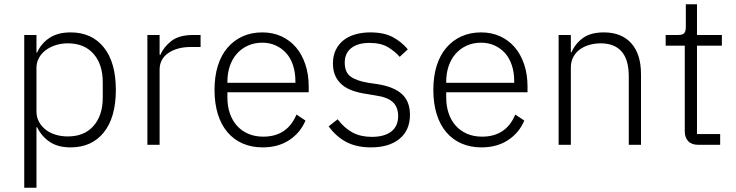

<svg xmlns="http://www.w3.org/2000/svg" viewBox="-20 -675 3429 895"><path d="M93 -512H150V-430H153Q172 -473 211 -498.5Q250 -524 309 -524Q408 -524 464 -454Q520 -384 520 -256Q520 -128 464 -58Q408 12 309 12Q250 12 212 -13.5Q174 -39 153 -82H150V200H93ZM296 -39Q373 -39 416 -88Q459 -137 459 -220V-292Q459 -375 416 -424Q373 -473 296 -473Q266 -473 239.5 -464.5Q213 -456 193 -441Q173 -426 161.5 -405Q150 -384 150 -359V-156Q150 -129 161.5 -107.5Q173 -86 193 -70.5Q213 -55 239.5 -47Q266 -39 296 -39Z M667 0V-512H724V-420H728Q743 -456 779 -484Q815 -512 881 -512H915V-456H870Q806 -456 765 -428Q724 -400 724 -350V0Z M1204 12Q1153 12 1111.5 -6Q1070 -24 1040.5 -58.5Q1011 -93 995.5 -143Q980 -193 980 -256Q980 -319 995.5 -368.5Q1011 -418 1040.5 -452.5Q1070 -487 1111 -505.5Q1152 -524 1203 -524Q1252 -524 1292 -505.5Q1332 -487 1360 -454Q1388 -421 1403.5 -374.5Q1419 -328 1419 -272V-245H1040V-220Q1040 -180 1051.5 -146.5Q1063 -113 1084.5 -89Q1106 -65 1137 -51.5Q1168 -38 1207 -38Q1319 -38 1362 -141L1404 -113Q1380 -56 1328.5 -22Q1277 12 1204 12ZM1203 -476Q1166 -476 1136 -462.5Q1106 -449 1084.5 -425Q1063 -401 1051.5 -367.5Q1040 -334 1040 -294V-289H1357V-297Q1357 -337 1346 -370.5Q1335 -404 1314.5 -427Q1294 -450 1265.5 -463Q1237 -476 1203 -476Z M1709 12Q1642 12 1594.5 -13Q1547 -38 1512 -86L1554 -119Q1586 -77 1624 -57Q1662 -37 1713 -37Q1772 -37 1804 -62Q1836 -87 1836 -134Q1836 -175 1811.5 -198.5Q1787 -222 1731 -230L1689 -237Q1654 -242 1625 -252Q1596 -262 1575.5 -279Q1555 -296 1543.5 -320.5Q1532 -345 1532 -380Q1532 -416 1545.5 -443Q1559 -470 1582 -488Q1605 -506 1637 -515Q1669 -524 1706 -524Q1770 -524 1811 -502Q1852 -480 1881 -445L1843 -410Q1823 -434 1789.5 -454.5Q1756 -475 1703 -475Q1648 -475 1617.5 -451Q1587 -427 1587 -383Q1587 -338 1614.5 -318Q1642 -298 1697 -289L1738 -283Q1816 -271 1853.5 -236.5Q1891 -202 1891 -140Q1891 -68 1842.5 -28Q1794 12 1709 12Z M2224 12Q2173 12 2131.5 -6Q2090 -24 2060.5 -58.5Q2031 -93 2015.5 -143Q2000 -193 2000 -256Q2000 -319 2015.5 -368.5Q2031 -418 2060.5 -452.5Q2090 -487 2131 -505.5Q2172 -524 2223 -524Q2272 -524 2312 -505.5Q2352 -487 2380 -454Q2408 -421 2423.5 -374.5Q2439 -328 2439 -272V-245H2060V-220Q2060 -180 2071.5 -146.5Q2083 -113 2104.5 -89Q2126 -65 2157 -51.5Q2188 -38 2227 -38Q2339 -38 2382 -141L2424 -113Q2400 -56 2348.5 -22Q2297 12 2224 12ZM2223 -476Q2186 -476 2156 -462.5Q2126 -449 2104.5 -425Q2083 -401 2071.5 -367.5Q2060 -334 2060 -294V-289H2377V-297Q2377 -337 2366 -370.5Q2355 -404 2334.5 -427Q2314 -450 2285.5 -463Q2257 -476 2223 -476Z M2584 0V-512H2641V-431H2644Q2661 -471 2697 -497.5Q2733 -524 2795 -524Q2877 -524 2922.5 -473.5Q2968 -423 2968 -329V0H2911V-319Q2911 -397 2877.5 -435Q2844 -473 2780 -473Q2753 -473 2728 -466Q2703 -459 2683.5 -445Q2664 -431 2652.5 -409.5Q2641 -388 2641 -360V0Z M3235 0Q3204 0 3188 -17Q3172 -34 3172 -63V-462H3083V-512H3141Q3162 -512 3169.5 -520.5Q3177 -529 3177 -551V-655H3229V-512H3345V-462H3229V-50H3337V0Z"/></svg>

Font: IBM Plex Sans Hebrew Light
Style: Regular
Weight: 300
Designer: Mike Abbink, Paul van der Laan, Pieter van Rosmalen, Yanek Iontef
Foundry: Bold Monday
Version: Version 1.2